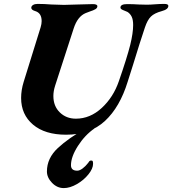

<svg xmlns="http://www.w3.org/2000/svg" viewBox="-20 -675 881 982"><path d="M88 -174Q88 -214 101 -256L188 -536Q193 -553 193 -567Q193 -608 161 -618Q140 -624 140 -635Q140 -644 149 -649.5Q158 -655 172 -655Q207 -655 243 -652Q287 -650 307 -650Q326 -650 378 -652Q434 -654 455 -654Q478 -654 478 -643Q478 -634 468 -628Q458 -622 439 -616L418 -608Q377 -591 357 -530L262 -237Q253 -209 253 -184Q253 -132 286 -100Q319 -68 368 -68Q441 -68 500.5 -123Q560 -178 588 -260Q629 -378 646 -445Q661 -506 661 -547Q661 -574 653.5 -589.5Q646 -605 632 -614Q626 -617 616.5 -620.5Q607 -624 601.5 -627.5Q596 -631 596 -636Q596 -654 630 -654Q660 -654 690 -652L731 -651Q749 -651 773 -653Q799 -655 820 -655Q841 -655 841 -645Q841 -627 807 -618Q770 -608 752 -590.5Q734 -573 721 -534Q696 -460 660 -342L633 -257Q593 -127 517 -56.5Q441 14 318 14Q210 14 149 -37.5Q88 -89 88 -174ZM220 202Q220 134 276 82Q332 30 419 -18H463Q414 16 378.5 71.5Q343 127 343 170Q343 198 375 198Q387 198 402 187Q417 176 431 158Q432 157 435.5 151.5Q439 146 447 146Q453 146 454.5 150.5Q456 155 456 163Q456 187 432.5 216.5Q409 246 373.5 266.5Q338 287 306 287Q272 287 246 260Q220 233 220 202Z"/></svg>

Font: EB Garamond ExtraBold
Style: Italic
Weight: 800
Italic angle: -17.2°
Designer: Georg Duffner and Octavio Pardo
Foundry: Georg Duffner
Version: Version 1.000